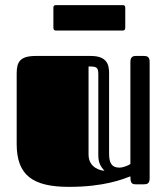

<svg xmlns="http://www.w3.org/2000/svg" viewBox="-20 -718 648 748"><path d="M405 -419C405 -450 410 -500 334 -500H120C58 -500 45 -477 45 -432V-157C45 -34 109 10 249 10C386 10 459 -20 488 -31C488 -9 491 0 508 0H539C551 0 563 -1 563 -23V-477C563 -499 551 -500 539 -500H508C491 -500 488 -488 488 -477V-79C479 -73 460 -65 445 -65C416 -65 405 -82 405 -119ZM363 -114C363 -85 371 -70 387 -53C374 -53 325 -63 325 -116V-459C356 -459 363 -457 363 -428ZM458 -599C464 -599 468 -602 468 -610V-688C468 -695 465 -698 458 -698H198C191 -698 188 -695 188 -688V-610C188 -602 192 -599 198 -599Z"/></svg>

Font: Fascinate Inline
Style: Regular
Weight: 900
Designer: Astigmatic (AOETI)
Foundry: Astigmatic (AOETI)
Version: Version 1.000